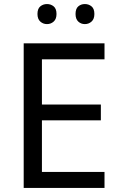

<svg xmlns="http://www.w3.org/2000/svg" viewBox="-20 -928 596 948"><path d="M496 0H97V-714H496V-635H187V-412H478V-334H187V-79H496ZM165 -859Q165 -885 179 -896.5Q193 -908 212 -908Q231 -908 245 -896.5Q259 -885 259 -859Q259 -834 245 -821.5Q231 -809 212 -809Q193 -809 179 -821.5Q165 -834 165 -859ZM353 -859Q353 -885 366.5 -896.5Q380 -908 399 -908Q418 -908 432 -896.5Q446 -885 446 -859Q446 -834 432 -821.5Q418 -809 399 -809Q380 -809 366.5 -821.5Q353 -834 353 -859Z"/></svg>

Font: Noto Sans Cham
Style: Regular
Weight: 400
Designer: Monotype Design Team
Foundry: Monotype Imaging Inc.
Version: Version 2.002